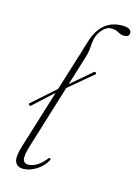

<svg xmlns="http://www.w3.org/2000/svg" viewBox="-112 -780 606 849"><g transform="rotate(15 191.0 -355.0)"><path d="M32 -273Q28 -278.5 35.5 -282.5L138.5 -374L212 -611.5Q245 -718 341.5 -718Q363.5 -718 373 -711.2Q382.5 -704.5 382.5 -696Q382.5 -676.5 359 -676.5Q344 -676.5 330.5 -684.8Q317 -693 297 -693Q273.5 -693 253.5 -668.2Q233.5 -643.5 231 -613.5Q229.5 -592 227.2 -574.8Q225 -557.5 219 -539.5L178 -406.5L271.5 -486.5Q278.5 -491.5 281.5 -485Q285 -480.5 278 -476L172 -387L84.5 -103Q68 -50 72.8 -33Q77.5 -16 97 -16Q114 -16 134.2 -27.2Q154.5 -38.5 175 -64Q179 -70 182.5 -69Q188 -68.5 185.5 -60.5Q170.5 -31 140 -11.8Q109.5 7.5 79.5 7.5Q52.5 7.5 43 -13.5Q33.5 -34.5 49.5 -86.5L132.5 -354.5L42 -271.5Q35 -267.5 32 -273Z"/></g></svg>

Font: Fraunces 72pt S000 Thin
Style: Italic
Weight: 100
Italic angle: -16°
Version: Version 1.000; ttfautohint (v1.8.3)